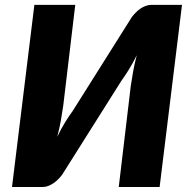

<svg xmlns="http://www.w3.org/2000/svg" viewBox="-20 -748 762 768"><path d="M708 -728.5 618.5 0H455L503 -403.5Q507 -431 512.5 -461.8Q518 -492.5 527 -527Q512 -496.5 495.8 -470.2Q479.5 -444 465 -424L228.5 -49Q222 -40.5 213.5 -31.8Q205 -23 195 -16Q185 -9 173.8 -4.5Q162.5 0 151 0H28L117.5 -728.5H281L233 -325.5Q229 -297.5 223.5 -266.2Q218 -235 209 -200.5Q223.5 -231.5 240 -258.2Q256.5 -285 271 -304.5L507.5 -680Q514 -688.5 522.5 -697.2Q531 -706 541 -713Q551 -720 562.2 -724.2Q573.5 -728.5 585 -728.5Z"/></svg>

Font: Lato ExtraBold
Style: Italic
Weight: 800
Italic angle: -7°
Designer: Lukasz Dziedzic with Adam Twardoch and Botio Nikoltchev
Foundry: tyPoland Lukasz Dziedzic
Version: Version 2.015; 2015-08-06; http://www.latofonts.com/